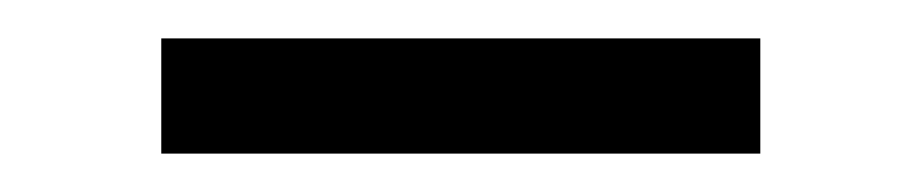

<svg xmlns="http://www.w3.org/2000/svg" viewBox="-20 -306 480 100"><path d="M64 -286V-226H376V-286Z"/></svg>

Font: Sprat Black
Style: Regular
Weight: 900
Designer: Ethan Nakache
Foundry: Collletttivo
Version: Version 2.000;Glyphs 3.2 (3217)